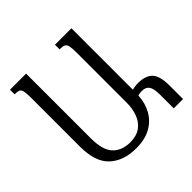

<svg xmlns="http://www.w3.org/2000/svg" viewBox="-182 -884 1063 1063"><g transform="rotate(-45 350.0 -352.0)"><path d="M390 -714H519V-233Q530 -236 541 -237.5Q552 -239 566 -239Q623 -239 651 -210Q679 -181 679 -104V0H606V-106Q606 -155 592.5 -174Q579 -193 550 -193Q533 -193 518 -189Q515 -132 490 -87Q465 -42 418.5 -16Q372 10 303 10Q205 10 147 -43.5Q89 -97 89 -216V-601Q89 -635 85.5 -651.5Q82 -668 71 -673Q60 -678 38 -678V-714H164V-208Q164 -115 201 -76Q238 -37 303 -37Q353 -37 384 -59.5Q415 -82 429.5 -120.5Q444 -159 444 -206V-600Q444 -634 440 -651Q436 -668 424.5 -673Q413 -678 390 -678Z"/></g></svg>

Font: Noto Serif Armenian Condensed
Style: Regular
Weight: 400
Width: 3
Designer: Monotype Design Team
Foundry: Monotype Imaging Inc.
Version: Version 2.008; ttfautohint (v1.8.4.7-5d5b)